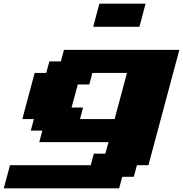

<svg xmlns="http://www.w3.org/2000/svg" viewBox="-54 -895 991 1040"><path d="M-33.7 125H591.3L608.4 62.5H670.9L687.5 0H750Q777.8 -104 833.7 -312.3Q889.6 -520.5 917.5 -625H292.5L275.9 -562.5H213.4L196.3 -500H133.8Q122.6 -458 100.3 -375Q78.1 -292 66.9 -250H129.4L112.8 -187.5H175.3L158.7 -125H533.7L516.6 -62.5H454.1L437.5 0H0Q-5.4 21 -16.6 62.5Q-27.8 104 -33.7 125ZM566.9 -250H379.4L396 -312.5H333.5Q339.4 -333 350.6 -375Q361.8 -417 367.2 -437.5H429.7L446.3 -500H633.8Q622.6 -458 600.3 -375Q578.1 -292 566.9 -250ZM451.2 -750H701.2Q707 -771 718 -812.5Q729 -854 734.4 -875H484.4Q478.5 -854 467.5 -812.5Q456.5 -771 451.2 -750Z"/></svg>

Font: Faithful 32x
Style: BoldOblique
Weight: 400
Foundry: Faithful Resource Pack
Version: Version 1.0; January 27, 2023